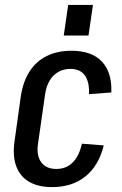

<svg xmlns="http://www.w3.org/2000/svg" viewBox="-20 -755 497 783"><path d="M192 8Q136 8 99 -13.5Q62 -35 46.5 -76.5Q31 -118 39 -177L65 -363Q74 -422 100.5 -463.5Q127 -505 170.5 -526.5Q214 -548 271 -548Q354 -548 395.5 -504Q437 -460 434 -378L343 -371Q345 -421 326 -447.5Q307 -474 267 -474Q239 -474 217.5 -461.5Q196 -449 182.5 -426.5Q169 -404 164 -371L135 -169Q128 -121 148 -93.5Q168 -66 210 -66Q250 -66 276.5 -92.5Q303 -119 314 -169L403 -162Q383 -80 329 -36Q275 8 192 8ZM359 -735 341 -610H240L258 -735Z"/></svg>

Font: Pathway Extreme Condensed Medium
Style: Italic
Weight: 500
Width: 3
Italic angle: -8°
Version: Version 1.001;gftools[0.9.26]